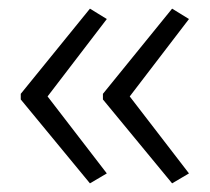

<svg xmlns="http://www.w3.org/2000/svg" viewBox="-20 -502 485 444"><path d="M28 -285V-272L188 -78L227 -101L90 -279L227 -458L188 -482ZM218 -285V-272L378 -78L417 -101L280 -279L417 -458L378 -482Z"/></svg>

Font: Noto Sans Thai Looped UI Condensed Light
Style: Regular
Weight: 300
Width: 3
Designer: Cadson Demak Team
Foundry: Cadson Demak Co., Ltd.
Version: Version 1.000